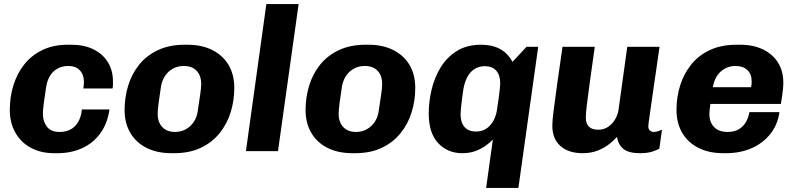

<svg xmlns="http://www.w3.org/2000/svg" viewBox="-20 -740 3889 940"><path d="M245 10Q180 10 131 -16.5Q82 -43 55 -91Q28 -139 28 -202Q28 -266 46 -323.5Q64 -381 99.5 -425.5Q135 -470 188.5 -495.5Q242 -521 312 -521H329Q391 -521 436.5 -499Q482 -477 507.5 -436.5Q533 -396 533 -341Q533 -333 533 -324.5Q533 -316 531 -307H388Q389 -315 390 -323Q391 -331 391 -339Q391 -374 371 -395.5Q351 -417 315 -417Q285 -417 262 -404.5Q239 -392 225 -369Q211 -346 206 -315Q199 -271 194.5 -236Q190 -201 190 -182Q190 -146 209.5 -120Q229 -94 272 -94Q302 -94 325 -106Q348 -118 362.5 -142.5Q377 -167 381 -204H516Q506 -135 471 -87Q436 -39 382 -14.5Q328 10 262 10Z M820 10Q749 10 697.5 -16Q646 -42 618 -89.5Q590 -137 590 -202Q590 -263 607.5 -320.5Q625 -378 661 -423Q697 -468 753 -494.5Q809 -521 884 -521H898Q968 -521 1019.5 -495Q1071 -469 1099 -422Q1127 -375 1127 -309Q1127 -248 1109.5 -191Q1092 -134 1055.5 -88.5Q1019 -43 963.5 -16.5Q908 10 832 10ZM837 -94Q866 -94 889.5 -107Q913 -120 928.5 -143Q944 -166 948 -196Q955 -241 960 -276Q965 -311 965 -329Q965 -370 942.5 -393.5Q920 -417 880 -417Q851 -417 827.5 -404.5Q804 -392 788.5 -369Q773 -346 768 -315Q761 -271 756.5 -236Q752 -201 752 -182Q752 -142 774.5 -118Q797 -94 837 -94Z M1184 0 1284 -720H1442L1341 0Z M1706 10Q1635 10 1583.5 -16Q1532 -42 1504 -89.5Q1476 -137 1476 -202Q1476 -263 1493.5 -320.5Q1511 -378 1547 -423Q1583 -468 1639 -494.5Q1695 -521 1770 -521H1784Q1854 -521 1905.5 -495Q1957 -469 1985 -422Q2013 -375 2013 -309Q2013 -248 1995.5 -191Q1978 -134 1941.5 -88.5Q1905 -43 1849.5 -16.5Q1794 10 1718 10ZM1723 -94Q1752 -94 1775.5 -107Q1799 -120 1814.5 -143Q1830 -166 1834 -196Q1841 -241 1846 -276Q1851 -311 1851 -329Q1851 -370 1828.5 -393.5Q1806 -417 1766 -417Q1737 -417 1713.5 -404.5Q1690 -392 1674.5 -369Q1659 -346 1654 -315Q1647 -271 1642.5 -236Q1638 -201 1638 -182Q1638 -142 1660.5 -118Q1683 -94 1723 -94Z M2360 180 2393 -57Q2379 -42 2357.5 -26.5Q2336 -11 2307.5 -0.5Q2279 10 2243 10Q2172 10 2125.5 -39Q2079 -88 2079 -185Q2079 -242 2093 -301Q2107 -360 2137 -409.5Q2167 -459 2216 -490Q2265 -521 2336 -521Q2389 -521 2427.5 -500.5Q2466 -480 2489 -437L2558 -511H2615L2518 180ZM2310 -96Q2338 -96 2359 -109Q2380 -122 2394 -146Q2408 -170 2413 -201Q2418 -233 2421.5 -259.5Q2425 -286 2427 -304.5Q2429 -323 2429 -331Q2429 -372 2409.5 -394Q2390 -416 2353 -416Q2325 -416 2303 -402Q2281 -388 2268 -363Q2255 -338 2249 -306Q2241 -251 2238 -222Q2235 -193 2235 -179Q2235 -140 2254.5 -118Q2274 -96 2310 -96Z M2833 10Q2763 10 2723.5 -25.5Q2684 -61 2684 -125Q2684 -149 2691 -203.5Q2698 -258 2709 -337Q2720 -416 2734 -511H2892Q2878 -411 2868 -340Q2858 -269 2853 -226Q2848 -183 2848 -165Q2848 -134 2863.5 -119.5Q2879 -105 2909 -105Q2936 -105 2956.5 -118.5Q2977 -132 2990.5 -154Q3004 -176 3008 -201L3051 -511H3209Q3202 -461 3195.5 -417Q3189 -373 3183.5 -335Q3178 -297 3173.5 -265.5Q3169 -234 3165.5 -209.5Q3162 -185 3159.5 -167Q3157 -149 3155.5 -137.5Q3154 -126 3154 -121Q3154 -107 3162.5 -100.5Q3171 -94 3180 -94Q3190 -94 3201 -97.5Q3212 -101 3221 -105L3208 -12Q3196 -5 3172.5 2.5Q3149 10 3114 10Q3057 10 3031.5 -11.5Q3006 -33 3001 -70Q2988 -55 2964.5 -36Q2941 -17 2908 -3.5Q2875 10 2833 10Z M3521 10Q3450 10 3398.5 -16.5Q3347 -43 3319.5 -90.5Q3292 -138 3292 -203Q3292 -265 3310 -322Q3328 -379 3364 -424Q3400 -469 3455.5 -495Q3511 -521 3586 -521H3604Q3668 -521 3715.5 -498Q3763 -475 3789 -433.5Q3815 -392 3815 -336Q3815 -321 3813.5 -305.5Q3812 -290 3809.5 -272Q3807 -254 3803 -231H3458Q3456 -219 3454.5 -205.5Q3453 -192 3453 -182Q3453 -142 3476 -118Q3499 -94 3542 -94Q3576 -94 3598.5 -108Q3621 -122 3633 -144.5Q3645 -167 3649 -191H3796Q3788 -131 3752.5 -85.5Q3717 -40 3661 -15Q3605 10 3534 10ZM3470 -313H3657Q3659 -321 3659.5 -327.5Q3660 -334 3660 -342Q3660 -377 3639 -397Q3618 -417 3581 -417Q3540 -417 3509.5 -390.5Q3479 -364 3470 -313Z"/></svg>

Font: Chivo Medium
Style: Bold Italic
Weight: 700
Italic angle: -8.05°
Version: Version 2.002